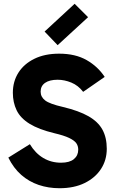

<svg xmlns="http://www.w3.org/2000/svg" viewBox="-20 -979 609 1016"><path d="M295 17Q236 17 184.5 -0.5Q133 -18 92.5 -53.5Q52 -89 24 -145L138 -216Q167 -168 209 -143Q251 -118 303 -118Q348 -118 371 -137Q394 -156 394 -187Q394 -207 383.5 -221.5Q373 -236 346 -249Q319 -262 268 -274Q185 -294 136.5 -324Q88 -354 68 -395.5Q48 -437 48 -488Q48 -548 77.5 -594.5Q107 -641 162 -668Q217 -695 293 -695Q379 -695 438.5 -661Q498 -627 534 -572L420 -493Q394 -527 357.5 -542Q321 -557 285 -557Q242 -557 218.5 -540.5Q195 -524 195 -494Q195 -466 219 -447.5Q243 -429 313 -413Q397 -393 448 -364Q499 -335 522 -293Q545 -251 545 -192Q545 -132 514.5 -85Q484 -38 428 -10.5Q372 17 295 17ZM285 -740 216 -812 375 -959 446 -888Z"/></svg>

Font: Gabarito
Style: Bold
Weight: 700
Designer: Leandro Assis / Alvaro Franca / Felipe Casaprima
Foundry: Naipe Foundry
Version: Version 1.000